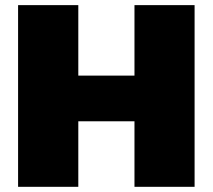

<svg xmlns="http://www.w3.org/2000/svg" viewBox="-20 -721 821 741"><path d="M49.8 0V-701.2H282.2V-429.2H499V-701.2H731V0H499V-252.9H282.2V0Z"/></svg>

Font: Trueno Black
Style: Regular
Weight: 900
Designer: Julieta Ulanovsky
Foundry: Julieta Ulanovsky
Version: Version 3.001b | FøM Fix